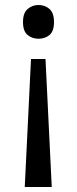

<svg xmlns="http://www.w3.org/2000/svg" viewBox="-20 -566 309 768"><path d="M196 -478Q196 -441 178 -426Q160 -411 134 -411Q109 -411 90.5 -426Q72 -441 72 -478Q72 -514 90.5 -530Q109 -546 134 -546Q160 -546 178 -530Q196 -514 196 -478ZM104 -330H162L187 182H79Z"/></svg>

Font: Noto Sans Rejang
Style: Regular
Weight: 400
Designer: Monotype Design Team
Foundry: Monotype Imaging Inc.
Version: Version 2.001; ttfautohint (v1.8.4.7-5d5b)